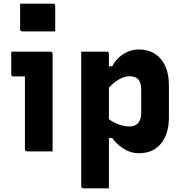

<svg xmlns="http://www.w3.org/2000/svg" viewBox="-20 -820 990 1040"><path d="M115 -11Q115 -35 115 -74.5Q115 -114 115 -161Q115 -208 115 -255Q115 -302 115 -342Q115 -382 115 -406H110Q105 -406 98 -406Q91 -406 83 -406Q75 -406 67 -406Q59 -406 52 -406Q47 -406 44 -409Q41 -412 41 -417Q41 -447 41 -478.5Q41 -510 41 -540Q58 -540 80.5 -540Q103 -540 128.5 -540Q154 -540 178 -540Q202 -540 222 -540Q242 -540 254 -540Q258 -540 260 -538.5Q262 -537 263.5 -535Q265 -533 265 -529Q265 -483 265 -427.5Q265 -372 265 -314Q265 -256 265 -201Q265 -146 265 -99Q265 -83 265 -66.5Q265 -50 265 -33.5Q265 -17 265 0Q228 0 196 0Q164 0 126 0Q121 0 118 -3Q115 -6 115 -11ZM89 -800Q110 -800 132.5 -800Q155 -800 178.5 -800Q202 -800 224.5 -800Q247 -800 268 -800Q273 -800 276 -797Q279 -794 279 -789V-650Q258 -650 235.5 -650Q213 -650 189.5 -650Q166 -650 143.5 -650Q121 -650 100 -650Q95 -650 92 -653Q89 -656 89 -661Z M420 -540Q444 -540 467 -540Q490 -540 512.5 -540Q535 -540 559 -540Q563 -540 565 -538.5Q567 -537 568.5 -535Q570 -533 570 -529Q570 -438 570 -347Q570 -256 570 -164.5Q570 -73 570 18Q570 109 570 200Q546 200 523.5 200Q501 200 478 200Q455 200 431 200Q428 200 425.5 198.5Q423 197 421.5 194.5Q420 192 420 189Q420 111 420 32.5Q420 -46 420 -125Q420 -204 420 -282.5Q420 -361 420 -439Q420 -468 420 -493Q420 -518 420 -540ZM732 -552Q782 -552 818.5 -529Q855 -506 875 -462.5Q895 -419 895 -358V-184Q895 -138 883.5 -102Q872 -66 851 -41Q830 -16 800 -3Q770 10 732 10Q704 10 677.5 -0.5Q651 -11 628 -30Q605 -49 588 -72H558V-184Q584 -161 617.5 -148Q651 -135 681 -135Q702 -135 716 -143.5Q730 -152 737.5 -168.5Q745 -185 745 -209V-333Q745 -354 740.5 -368.5Q736 -383 728 -391Q720 -399 708 -403Q696 -407 681 -407Q662 -407 640 -397.5Q618 -388 597 -371Q576 -354 559 -331V-461H588Q603 -490 625.5 -510Q648 -530 675 -541Q702 -552 732 -552Z"/></svg>

Font: Recursive ExtraBold
Style: Regular
Weight: 800
Version: Version 1.085